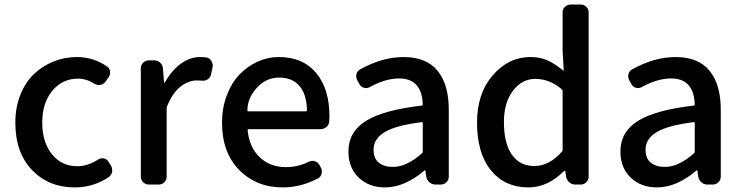

<svg xmlns="http://www.w3.org/2000/svg" viewBox="-20 -817 3286 850"><path d="M310.5 12.7Q196.3 12.7 122.1 -64Q47.9 -140.6 47.9 -274.4Q47.9 -340.8 69.8 -396.5Q91.8 -452.1 129.4 -488.3Q167 -524.4 216.3 -544.4Q265.6 -564.5 320.3 -564.5Q393.6 -564.5 454.1 -522.5Q465.8 -514.6 467.3 -500Q468.8 -485.4 460 -473.6L445.3 -453.1Q436.5 -442.4 422.4 -440.9Q408.2 -439.5 396.5 -447.3Q362.3 -468.8 325.2 -468.8Q255.9 -468.8 211.4 -415Q167 -361.3 167 -274.4Q167 -187.5 210 -134.3Q252.9 -81.1 322.3 -81.1Q368.2 -81.1 414.1 -110.4Q425.8 -118.2 439.5 -115.7Q453.1 -113.3 460 -101.6L470.7 -85Q476.6 -75.2 476.6 -63.5Q476.6 -60.5 476.6 -56.6Q473.6 -42 461.9 -33.2Q393.6 12.7 310.5 12.7Z M638.7 0Q624 0 613.8 -10.3Q603.5 -20.5 603.5 -35.2V-515.6Q603.5 -529.3 613.8 -539.6Q624 -549.8 638.7 -549.8H663.1Q677.7 -549.8 688.5 -540Q699.2 -530.3 701.2 -515.6L706.1 -452.1Q707 -451.2 708.5 -451.2Q710 -451.2 710 -452.1Q739.3 -504.9 780.3 -534.7Q821.3 -564.5 865.2 -564.5Q881.8 -564.5 894.5 -562.5Q909.2 -559.6 916 -546.9Q921.9 -537.1 921.9 -527.3Q921.9 -522.5 920.9 -518.6L914.1 -486.3Q911.1 -472.7 898.9 -465.3Q886.7 -458 873 -460Q863.3 -460.9 851.6 -460.9Q814.5 -460.9 779.3 -433.6Q744.1 -406.2 719.7 -346.7Q717.8 -342.8 717.8 -338.9V-35.2Q717.8 -20.5 707.5 -10.3Q697.3 0 682.6 0Z M1231.4 12.7Q1115.2 12.7 1039.1 -64.5Q962.9 -141.6 962.9 -274.4Q962.9 -338.9 983.9 -394.5Q1004.9 -450.2 1040 -486.8Q1075.2 -523.4 1120.1 -543.9Q1165 -564.5 1213.9 -564.5Q1321.3 -564.5 1379.9 -493.7Q1438.5 -422.9 1438.5 -302.7Q1438.5 -291 1437.5 -279.3Q1436.5 -264.6 1425.3 -254.9Q1414.1 -245.1 1398.4 -245.1H1080.1Q1076.2 -245.1 1076.2 -240.2Q1084 -164.1 1129.9 -120.6Q1175.8 -77.1 1246.1 -77.1Q1298.8 -77.1 1346.7 -100.6Q1359.4 -107.4 1373 -103.5Q1386.7 -99.6 1393.6 -87.9L1400.4 -75.2Q1407.2 -62.5 1403.8 -48.3Q1400.4 -34.2 1387.7 -27.3Q1312.5 12.7 1231.4 12.7ZM1075.2 -327.1Q1075.2 -324.2 1079.1 -324.2H1335Q1338.9 -324.2 1338.9 -328.1Q1338.9 -328.1 1338.9 -328.1Q1337.9 -398.4 1306.2 -436Q1274.4 -473.6 1215.8 -473.6Q1163.1 -473.6 1124 -435.5Q1075.2 -387.7 1075.2 -327.1Z M1684.6 12.7Q1613.3 12.7 1567.9 -30.8Q1522.5 -74.2 1522.5 -146.5Q1522.5 -233.4 1600.1 -281.7Q1677.7 -330.1 1847.7 -349.6Q1851.6 -349.6 1851.6 -354.5Q1847.7 -469.7 1747.1 -469.7Q1686.5 -469.7 1617.2 -431.6Q1605.5 -424.8 1591.8 -428.2Q1578.1 -431.6 1571.3 -444.3L1561.5 -461.9Q1554.7 -474.6 1558.1 -488.8Q1561.5 -502.9 1574.2 -509.8Q1672.9 -564.5 1766.6 -564.5Q1867.2 -564.5 1917 -503.9Q1966.8 -443.4 1966.8 -331.1V-35.2Q1966.8 -20.5 1956.5 -10.3Q1946.3 0 1931.6 0H1907.2Q1892.6 0 1881.3 -9.8Q1870.1 -19.5 1867.2 -34.2L1863.3 -61.5Q1862.3 -63.5 1860.8 -63.5Q1859.4 -63.5 1858.4 -61.5Q1770.5 12.7 1684.6 12.7ZM1719.7 -78.1Q1780.3 -78.1 1848.6 -138.7Q1851.6 -141.6 1851.6 -146.5V-272.5Q1851.6 -276.4 1848.6 -276.4Q1847.7 -276.4 1847.7 -276.4Q1731.4 -261.7 1682.6 -231.9Q1633.8 -202.1 1633.8 -154.3Q1633.8 -115.2 1657.2 -96.7Q1680.7 -78.1 1719.7 -78.1Z M2319.3 12.7Q2214.8 12.7 2153.3 -63Q2091.8 -138.7 2091.8 -274.4Q2091.8 -403.3 2161.6 -483.9Q2231.4 -564.5 2328.1 -564.5Q2371.1 -564.5 2403.8 -549.8Q2436.5 -535.2 2472.7 -504.9Q2473.6 -503.9 2474.6 -504.4Q2475.6 -504.9 2475.6 -506.8L2470.7 -592.8V-762.7Q2470.7 -776.4 2481 -786.6Q2491.2 -796.9 2505.9 -796.9H2551.8Q2565.4 -796.9 2575.7 -786.6Q2585.9 -776.4 2585.9 -762.7V-35.2Q2585.9 -20.5 2575.7 -10.3Q2565.4 0 2551.8 0H2526.4Q2511.7 0 2500.5 -9.8Q2489.3 -19.5 2486.3 -34.2L2482.4 -60.5Q2482.4 -61.5 2480.5 -61.5Q2478.5 -61.5 2477.5 -60.5Q2405.3 12.7 2319.3 12.7ZM2345.7 -82Q2411.1 -82 2467.8 -145.5Q2470.7 -149.4 2470.7 -153.3V-414.1Q2470.7 -418 2467.8 -420.9Q2414.1 -467.8 2349.6 -467.8Q2291 -467.8 2251 -415.5Q2210.9 -363.3 2210.9 -276.4Q2210.9 -182.6 2246.1 -132.3Q2281.2 -82 2345.7 -82Z M2888.7 12.7Q2817.4 12.7 2772 -30.8Q2726.6 -74.2 2726.6 -146.5Q2726.6 -233.4 2804.2 -281.7Q2881.8 -330.1 3051.8 -349.6Q3055.7 -349.6 3055.7 -354.5Q3051.8 -469.7 2951.2 -469.7Q2890.6 -469.7 2821.3 -431.6Q2809.6 -424.8 2795.9 -428.2Q2782.2 -431.6 2775.4 -444.3L2765.6 -461.9Q2758.8 -474.6 2762.2 -488.8Q2765.6 -502.9 2778.3 -509.8Q2877 -564.5 2970.7 -564.5Q3071.3 -564.5 3121.1 -503.9Q3170.9 -443.4 3170.9 -331.1V-35.2Q3170.9 -20.5 3160.6 -10.3Q3150.4 0 3135.7 0H3111.3Q3096.7 0 3085.4 -9.8Q3074.2 -19.5 3071.3 -34.2L3067.4 -61.5Q3066.4 -63.5 3064.9 -63.5Q3063.5 -63.5 3062.5 -61.5Q2974.6 12.7 2888.7 12.7ZM2923.8 -78.1Q2984.4 -78.1 3052.7 -138.7Q3055.7 -141.6 3055.7 -146.5V-272.5Q3055.7 -276.4 3052.7 -276.4Q3051.8 -276.4 3051.8 -276.4Q2935.5 -261.7 2886.7 -231.9Q2837.9 -202.1 2837.9 -154.3Q2837.9 -115.2 2861.3 -96.7Q2884.8 -78.1 2923.8 -78.1Z"/></svg>

Font: Gen Jyuu GothicL Medium
Style: Regular
Weight: 500
Designer: [Source Han Sans]
Ryoko NISHIZUKA  (kana & ideographs); Paul D. Hunt (Latin, Greek & Cyrillic); Wenlong ZHANG  (bopomofo
Version: Version 1.002.20150607